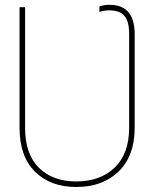

<svg xmlns="http://www.w3.org/2000/svg" viewBox="-20 -757 634 789"><path d="M293.3 11.4Q187.1 11.4 123.9 -51.5Q60.4 -114.3 60.4 -231.5V-727.3H83.1V-231.5Q83.1 -123.9 139.9 -67.5Q197.1 -11.4 293.3 -11.4Q392 -11.4 451.3 -68.5Q510.7 -125.7 510.7 -231.5V-616.5Q510.7 -643.1 505.9 -661.8Q501.1 -680.4 490.9 -692.1Q480.8 -703.8 465.2 -709.2Q449.6 -714.5 428.3 -714.5Q409.1 -714.5 388.5 -708.1V-730.8Q408 -737.2 430.4 -737.2Q533.4 -737.2 533.4 -616.5V-231.5Q533.4 -116.1 467.3 -52.2Q401.6 11.4 293.3 11.4Z"/></svg>

Font: Linik Sans Thin
Style: Regular
Weight: 100
Designer: Fonts by Rasmus Andersson / Changes by Cristiano Sobral with parts from Marc Monis
Foundry: rsms
Version: Version 3.020; ttfautohint (v1.6)